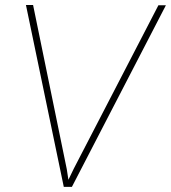

<svg xmlns="http://www.w3.org/2000/svg" viewBox="-20 -731 669 751"><path d="M241.2 -69.3 247.6 -27.8 268.6 -71.3 599.6 -710.4H628.9L261.2 0H229.5L81.5 -711.4H109.4Z"/></svg>

Font: TypoPRO Roboto
Style: Italic
Weight: 250
Italic angle: -12°
Designer: Google
Version: Version 2.136; 2016